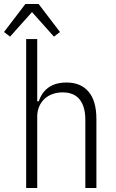

<svg xmlns="http://www.w3.org/2000/svg" viewBox="-47 -934 575 954"><path d="M83 -740H138V-431H146Q160 -475 194.5 -499.5Q229 -524 284 -524Q354 -524 393 -478.5Q432 -433 432 -342V0H377V-339Q377 -404 349 -439.5Q321 -475 264 -475Q238 -475 215 -467Q192 -459 175 -443.5Q158 -428 148 -405.5Q138 -383 138 -355V0H83ZM145 -914 251 -775 221 -752 112 -874 3 -752 -27 -775 79 -914Z"/></svg>

Font: IBM Plex Sans Cond Light
Style: Regular
Weight: 300
Width: 3
Designer: Mike Abbink, Paul van der Laan, Pieter van Rosmalen
Foundry: Bold Monday
Version: Version 1.3